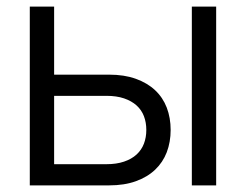

<svg xmlns="http://www.w3.org/2000/svg" viewBox="-20 -560 743 580"><path d="M559.5 0V-540H633V0ZM309.5 0H70V-540H143.5V-334.5H309.5Q355.5 -334.5 390.2 -322Q425 -309.5 448.5 -287.5Q472 -265.5 483.8 -234.8Q495.5 -204 495.5 -167.5Q495.5 -131 483.8 -100.2Q472 -69.5 448.5 -47.2Q425 -25 390.2 -12.5Q355.5 0 309.5 0ZM301.5 -64Q332 -64 354.8 -71.8Q377.5 -79.5 392.5 -93.2Q407.5 -107 414.8 -126Q422 -145 422 -167.5Q422 -190 414.8 -209Q407.5 -228 392.5 -241.5Q377.5 -255 354.8 -262.8Q332 -270.5 301.5 -270.5H143.5V-64Z"/></svg>

Font: Vela Sans
Style: Regular
Weight: 400
Designer: Principal design: Mikhail Sharanda - project Manrope.
Design modification: Ravid Balaliev
Foundry: Mikhail Sharanda
Version: Version 1.001